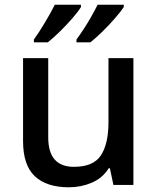

<svg xmlns="http://www.w3.org/2000/svg" viewBox="-20 -786 670 816"><path d="M547 -539V0H462L447 -71H442Q416 -29 370 -9.5Q324 10 273 10Q178 10 128 -37Q78 -84 78 -186V-539H185V-202Q185 -77 294 -77Q377 -77 409 -126Q441 -175 441 -266V-539ZM506 -756Q495 -739 470 -710Q445 -681 416 -652.5Q387 -624 364 -606H305V-618Q319 -637 336 -663Q353 -689 368.5 -716.5Q384 -744 395 -766H506ZM324 -756Q314 -739 289 -710Q264 -681 235 -652.5Q206 -624 183 -606H124V-618Q145 -647 170.5 -689.5Q196 -732 213 -766H324Z"/></svg>

Font: Noto Sans Bengali Medium
Style: Regular
Weight: 500
Designer: Jelle Bosma - Monotype Design Team
Foundry: Monotype Imaging Inc.
Version: Version 2.003; ttfautohint (v1.8.4.7-5d5b)